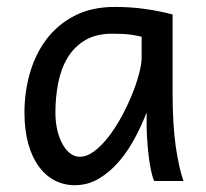

<svg xmlns="http://www.w3.org/2000/svg" viewBox="-20 -528 602 560"><path d="M393.1 -420.9Q387.2 -422.4 379.9 -423.8Q372.6 -425.3 362.5 -426.8Q352.5 -428.2 339.1 -429Q325.7 -429.7 307.6 -429.7Q259.8 -429.7 227.8 -410.4Q195.8 -391.1 176.8 -359.1Q157.7 -327.1 149.7 -285.6Q141.6 -244.1 141.6 -200.2Q141.6 -171.9 147.2 -148.2Q152.8 -124.5 162.6 -107.2Q172.4 -89.8 185.1 -80.3Q197.8 -70.8 212.4 -70.8Q233.9 -70.8 255.6 -87.4Q277.3 -104 297.4 -130.1Q317.4 -156.2 335 -188.7Q352.5 -221.2 365.5 -253.2Q378.4 -285.2 385.7 -313.5Q393.1 -341.8 393.1 -358.9ZM429.7 0Q424.3 -11.7 420.2 -32.2Q416 -52.7 413.3 -75.9Q410.6 -99.1 409.2 -122.1Q407.7 -145 407.7 -161.1V-200.2Q393.1 -162.1 372.8 -124.3Q352.5 -86.4 326.4 -56.2Q300.3 -25.9 268.1 -6.8Q235.8 12.2 197.8 12.2Q167 12.2 140.1 -1.5Q113.3 -15.1 93.5 -42Q73.7 -68.8 62.5 -108.6Q51.3 -148.4 51.3 -200.2Q51.3 -258.3 66.9 -313.7Q82.5 -369.1 114.7 -412.4Q147 -455.6 196.8 -481.7Q246.6 -507.8 314.9 -507.8Q362.3 -507.8 404.3 -501.7Q446.3 -495.6 483.4 -485.8V-258.8Q483.4 -166.5 492.2 -103.8Q501 -41 515.1 0Z"/></svg>

Font: Andika New Basic
Style: Regular
Weight: 400
Designer: Victor Gaultney, Annie Olsen, Julie Remington, Don Collingsworth, Eric Hays
Foundry: SIL International
Version: Version 5.500